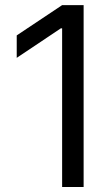

<svg xmlns="http://www.w3.org/2000/svg" viewBox="-20 -748 442 768"><path d="M314.5 -727.5V0H228.5V-634.8H223.6L46.9 -516.6V-606.4L228.5 -727.5Z"/></svg>

Font: Inter
Style: Regular
Weight: 400
Designer: Rasmus Andersson
Foundry: rsms
Version: Version 4.000;git-8c9346024